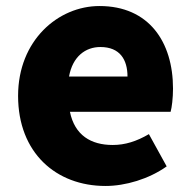

<svg xmlns="http://www.w3.org/2000/svg" viewBox="-20 -603 636 637"><path d="M330 14C396 14 474 -9 533 -51L474 -158C433 -134 395 -122 354 -122C282 -122 228 -154 212 -232H546C550 -246 554 -277 554 -309C554 -464 474 -583 310 -583C173 -583 40 -469 40 -285C40 -96 166 14 330 14ZM209 -349C221 -416 264 -447 313 -447C378 -447 403 -405 403 -349Z"/></svg>

Font: ChiuKong Gothic MN Heavy
Style: Regular
Weight: 900
Designer: Ryoko NISHIZUKA 西塚涼子 (kana, bopomofo & ideographs); Paul D. Hunt (Latin, Greek & Cyrillic); Sandoll Communications 산돌커뮤니
Foundry: Adobe
Version: Version 1.300